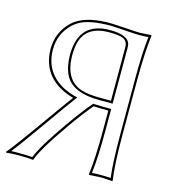

<svg xmlns="http://www.w3.org/2000/svg" viewBox="-100 -738 760 827"><g transform="rotate(15 280.5 -324.5)"><path d="M219.2 -299.8Q193.4 -306.6 170.9 -317.9Q80.1 -363.3 71.8 -460.9Q71.3 -470.2 70.8 -479Q71.8 -554.2 124 -604Q172.4 -649.4 273.9 -651.9Q284.7 -651.9 297.9 -651.9Q309.6 -651.9 355.5 -648.9Q407.2 -645 422.9 -645L474.1 -647.9L476.1 -645Q466.3 -572.8 465.8 -444.8V-200.2Q465.8 -67.4 476.1 0L475.1 2.9Q473.1 2.9 422.9 0L372.1 2.9L370.1 0Q379.9 -72.3 379.9 -200.2V-286.1Q344.2 -286.1 314 -287.6Q279.8 -248 229 -175.8Q139.2 -48.3 122.1 2.9Q102.1 0 54.2 0Q21.5 0 2 2.9L0 0Q26.4 -29.8 159.7 -217.8Q197.8 -271.5 219.2 -299.8ZM296.9 -612.8Q195.8 -612.8 174.3 -533.7Q168 -508.8 168 -478Q168 -366.2 247.1 -340.3Q279.8 -330.1 332 -330.1H379.9V-568.8Q379.9 -599.1 352.1 -607.4Q332 -612.8 296.9 -612.8ZM221.7 -309.6 236.3 -306.2 227.1 -293.9Q203.1 -262.2 127 -154.3Q50.8 -46.4 21 -9.3Q33.2 -10.3 54.2 -9.8Q96.2 -9.8 115.2 -7.8Q138.2 -64.9 220.7 -181.6Q272.5 -254.9 306.2 -293.9L309.6 -297.9L314.5 -297.4Q345.7 -295.9 379.9 -295.9H390.1V-200.2Q390.1 -78.1 381.3 -8.3Q400.4 -10.3 422.9 -9.8Q446.3 -9.8 464.8 -8.3Q456.1 -76.2 456.1 -200.2V-444.8Q456.1 -566.9 464.8 -636.7Q445.8 -634.8 422.9 -634.8Q406.2 -634.8 353 -638.7Q309.1 -641.6 297.9 -642.1Q198.7 -642.1 153.8 -614.3Q141.1 -606 130.9 -596.7Q81.5 -548.8 81.1 -479Q82 -374.5 175.3 -327.1Q197.8 -315.9 221.7 -309.6ZM296.9 -623Q377.9 -623 388.2 -585.9Q390.1 -577.6 390.1 -568.8V-319.8H332Q214.8 -319.8 178.7 -382.3Q158.2 -419.4 158.2 -478Q159.2 -622.6 296.9 -623Z"/></g></svg>

Font: Linux Biolinum Outline O
Style: Bold
Weight: 700
Designer: Philipp H. Poll
Foundry: Philipp H. Poll
Version: Version 0.9.2